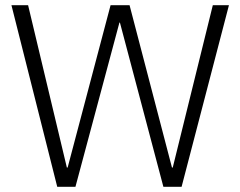

<svg xmlns="http://www.w3.org/2000/svg" viewBox="-20 -718 924 738"><path d="M270 0H200L24 -698H88L237 -74H240L405 -698H478L641 -74H644L798 -698H860L678 0H608L441 -631H439Z"/></svg>

Font: IBM Plex Sans Light
Style: Regular
Weight: 300
Designer: Mike Abbink, Paul van der Laan, Pieter van Rosmalen
Foundry: Bold Monday
Version: Version 3.0